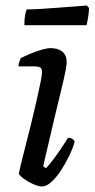

<svg xmlns="http://www.w3.org/2000/svg" viewBox="-20 -674 342 694"><path d="M132 0Q119 0 100 -8.5Q81 -17 66 -28Q51 -39 48 -46Q49 -52 55 -78Q61 -104 71 -142Q81 -180 91.5 -222.5Q102 -265 111 -305Q120 -345 126 -374Q132 -403 132 -414Q132 -425 126 -429.5Q120 -434 103 -434H47Q47 -442 50 -451Q53 -460 55 -464Q69 -471 89 -479.5Q109 -488 129.5 -494Q150 -500 163 -500Q189 -500 205 -487.5Q221 -475 221 -449Q221 -440 217 -418.5Q213 -397 203 -356Q193 -315 176.5 -246Q160 -177 136 -73L146 -66Q156 -76 171 -95.5Q186 -115 201 -137.5Q216 -160 226 -176Q235 -176 241.5 -172Q248 -168 250 -163Q245 -142 232 -114.5Q219 -87 202 -60.5Q185 -34 166.5 -17Q148 0 132 0ZM68 -583Q68 -606 71 -621Q74 -636 77 -640Q100 -640 131 -642Q162 -644 194.5 -646.5Q227 -649 253.5 -651Q280 -653 294 -654L302 -645Q301 -625 298 -608Q295 -591 293 -583Z"/></svg>

Font: Texturina 72pt 72pt Medium
Style: Italic
Weight: 500
Italic angle: -11°
Designer: Guillermo Torres Carreño
Foundry: Omnibus-Type
Version: Version 1.002; ttfautohint (v1.8.3)